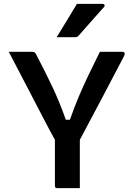

<svg xmlns="http://www.w3.org/2000/svg" viewBox="-20 -966 690 986"><path d="M390 0H273Q262 0 262 -11V-248Q250 -269 230 -307Q210 -345 184.5 -394Q159 -443 131 -497Q103 -551 75.5 -603.5Q48 -656 25 -700H144Q154 -700 159 -696Q164 -692 169 -680Q212 -598 249 -520Q286 -442 318 -351H339Q361 -414 384 -468.5Q407 -523 433.5 -578.5Q460 -634 493 -700H607Q627 -700 617 -678Q565 -578 505.5 -465.5Q446 -353 390 -248ZM375 -946H508Q514 -946 516.5 -941Q519 -936 515 -931Q496 -910 482 -894Q468 -878 454.5 -863Q441 -848 424 -828.5Q407 -809 382 -781Q376 -775 366 -775H271Q299 -820 323 -860Q347 -900 375 -946Z"/></svg>

Font: Recursive Sn Lnr St SmB
Style: Regular
Weight: 600
Version: Version 1.079;hotconv 1.0.112;makeotfexe 2.5.65598; ttfautoh